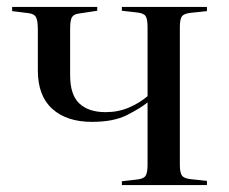

<svg xmlns="http://www.w3.org/2000/svg" viewBox="-20 -533 661 553"><path d="M331 0V-11L375 -16Q394 -18 399.5 -27Q405 -36 405 -58V-238Q384 -221 345.5 -201.5Q307 -182 245 -182Q172 -182 130.5 -219.5Q89 -257 89 -330V-447Q89 -473 84 -483Q79 -493 63 -495L15 -501V-513H260V-502L207 -494Q192 -492 187 -483Q182 -474 182 -451V-316Q182 -260 208.5 -235Q235 -210 284 -210Q321 -210 352 -223.5Q383 -237 405 -256V-455Q405 -478 399.5 -486.5Q394 -495 375 -497L331 -502V-513H576V-501L529 -496Q510 -494 504 -486Q498 -478 498 -455V-58Q498 -36 504 -27.5Q510 -19 529 -17L576 -12V0Z"/></svg>

Font: Display Regular
Style: Regular
Weight: 400
Designer: Latin by Veronika Burian and Jose Scaglione. Greek by Irene Vlachou. Cyrillic by Vera Evstafieva.
Foundry: TypeTogether
Version: Version 3.002